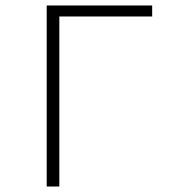

<svg xmlns="http://www.w3.org/2000/svg" viewBox="-20 -679 640 699"><path d="M150 0V-659H534V-619H196V0Z"/></svg>

Font: Source Code Pro Light
Style: Regular
Weight: 300
Monospace: yes
Designer: Paul D. Hunt, Teo Tuominen
Foundry: Adobe Systems Incorporated
Version: Version 2.030;PS 1.000;hotconv 16.6.51;makeotf.lib2.5.65220